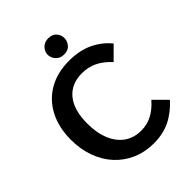

<svg xmlns="http://www.w3.org/2000/svg" viewBox="-257 -1045 1199 1199"><g transform="rotate(-45 342.0 -445.5)"><path d="M652 -102Q598 -42 534.5 -11Q471 20 390 20Q312 20 247.5 -8Q183 -36 136 -87Q89 -138 63.5 -208.5Q38 -279 38 -363Q38 -470 79.5 -550.5Q121 -631 197.5 -675.5Q274 -720 380 -720Q471 -720 539 -687.5Q607 -655 652 -599L570 -517Q527 -564 481 -586Q435 -608 381 -608Q286 -608 234 -544.5Q182 -481 182 -362Q182 -278 207.5 -217.5Q233 -157 279.5 -124.5Q326 -92 390 -92Q440 -92 484.5 -114.5Q529 -137 570 -184ZM311 -841Q311 -857 319.5 -873Q328 -889 345 -900Q362 -911 386 -911Q422 -911 440.5 -889.5Q459 -868 459 -841Q459 -814 440.5 -791.5Q422 -769 386 -769Q361 -769 344.5 -780Q328 -791 319.5 -807.5Q311 -824 311 -841Z"/></g></svg>

Font: Moderustic SemiBold
Style: Regular
Weight: 600
Designer: Tural Alisoy
Foundry: TAFT Foundry
Version: Version 2.120